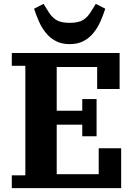

<svg xmlns="http://www.w3.org/2000/svg" viewBox="-20 -972 698 992"><path d="M41 -66H111V-632H41V-698H598V-512H482V-626H273V-400H405V-460H479V-268H405V-328H273V-72H490V-206H606V0H41ZM340 -744Q298 -744 268 -760Q238 -776 217 -802Q196 -828 181.5 -860.5Q167 -893 156 -927L205 -952L225 -920Q245 -885 269.5 -869.5Q294 -854 340 -854Q386 -854 410.5 -869.5Q435 -885 455 -920L475 -952L524 -927Q513 -893 498.5 -860.5Q484 -828 463 -802Q442 -776 412 -760Q382 -744 340 -744Z"/></svg>

Font: IBM Plex Serif
Style: Bold
Weight: 700
Designer: Mike Abbink, Paul van der Laan, Pieter van Rosmalen
Foundry: Bold Monday
Version: Version 2.008